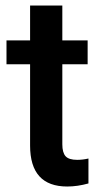

<svg xmlns="http://www.w3.org/2000/svg" viewBox="-20 -677 373 707"><path d="M209.5 -656.7V-528.3H302.7V-440.4H209.5V-145.5Q209.5 -115.2 221.4 -101.8Q233.4 -88.4 264.2 -88.4Q284.7 -88.4 305.7 -93.3V-1.5Q265.1 9.8 227.5 9.8Q90.8 9.8 90.8 -141.1V-440.4H3.9V-528.3H90.8V-656.7Z"/></svg>

Font: Vazir Medium UI
Style: Medium-UI
Weight: 500
Designer: Saber Rastikerdar
Foundry: Saber Rastikerdar
Version: Version 30.0.0